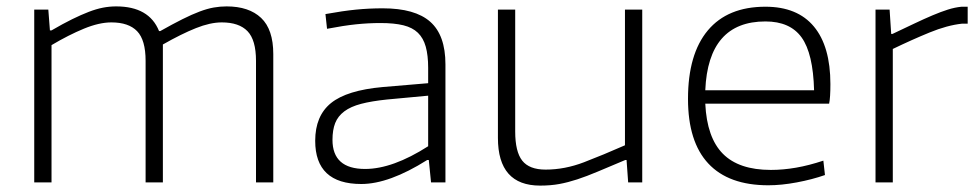

<svg xmlns="http://www.w3.org/2000/svg" viewBox="-20 -570 3057 600"><path d="M87 -540H131L136 -475H141Q177 -496 205.5 -510Q234 -524 257.5 -533Q281 -542 301.5 -546Q322 -550 343 -550Q446 -550 477 -473H481Q520 -495 550 -510Q580 -525 604 -534Q628 -543 648 -546.5Q668 -550 688 -550Q758 -550 796 -514Q834 -478 834 -401V0H780V-380Q780 -445 753.5 -472.5Q727 -500 673 -500Q637 -500 592 -482Q547 -464 489 -431V0H435V-380Q435 -445 408.5 -472.5Q382 -500 328 -500Q290 -500 242.5 -480.5Q195 -461 141 -429V0H87Z M1109 5Q965 5 965 -130Q965 -208 1014.5 -248Q1064 -288 1176 -298L1318 -310V-358Q1318 -397 1310.5 -424Q1303 -451 1286 -467.5Q1269 -484 1240.5 -491Q1212 -498 1169 -498Q1131 -498 1092.5 -494Q1054 -490 1002 -480L997 -526Q1052 -536 1093 -540Q1134 -544 1176 -544Q1277 -544 1324.5 -502Q1372 -460 1372 -369V0H1327L1320 -70H1315Q1196 5 1109 5ZM1121 -42Q1207 -42 1318 -113V-271L1189 -259Q1141 -254 1108.5 -245.5Q1076 -237 1056 -222Q1036 -207 1027.5 -185.5Q1019 -164 1019 -133Q1019 -42 1121 -42Z M1668 10Q1536 10 1536 -139V-540H1590V-159Q1590 -96 1612 -68Q1634 -40 1685 -40Q1745 -40 1805 -63Q1865 -86 1933 -116V-540H1987V0H1943L1938 -70H1934Q1884 -49 1848.5 -34Q1813 -19 1784 -9.5Q1755 0 1728 5Q1701 10 1668 10Z M2381 9Q2257 9 2193.5 -59Q2130 -127 2130 -261Q2130 -401 2192 -475Q2254 -549 2372 -549Q2472 -549 2523.5 -487Q2575 -425 2575 -307Q2575 -286 2574 -270.5Q2573 -255 2571 -246H2184Q2189 -140 2239 -89.5Q2289 -39 2389 -39Q2427 -39 2467.5 -46Q2508 -53 2553 -68L2558 -23Q2518 -9 2470 0Q2422 9 2381 9ZM2372 -503Q2193 -503 2184 -288H2524Q2521 -403 2485 -453Q2449 -503 2372 -503Z M2716 -540H2760L2765 -464H2769Q2807 -482 2837.5 -496.5Q2868 -511 2894 -522Q2920 -533 2942 -540Q2964 -547 2985 -549H3004V-496H2986Q2940 -491 2885 -468.5Q2830 -446 2770 -417V0H2716Z"/></svg>

Font: Encode Sans Wide
Style: ExtraLight
Weight: 200
Designer: Pablo Impallari, Andres Torresi
Foundry: Pablo Impallari, Andres Torresi
Version: Version 1.000; ttfautohint (v1.00) -l 8 -r 50 -G 200 -x 14 -